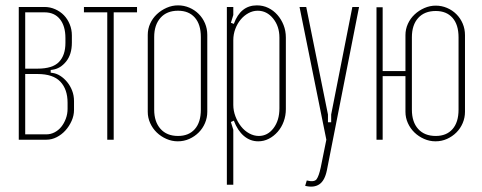

<svg xmlns="http://www.w3.org/2000/svg" viewBox="-20 -521 1799 716"><path d="M248 -362Q248 -318 226.5 -291.5Q205 -265 176 -261L169 -260V-250L176 -249Q191 -247 205 -238Q219 -229 230.5 -215Q242 -201 249 -183Q256 -165 256 -144V-111Q256 -90 247 -70Q238 -50 224 -34.5Q210 -19 191.5 -9.5Q173 0 153 0H50V-495H146Q167 -495 186 -486.5Q205 -478 218.5 -464Q232 -450 240 -430.5Q248 -411 248 -389ZM120 -265Q176 -265 200 -290Q224 -315 224 -361V-379Q224 -424 203.5 -449.5Q183 -475 146 -475H74V-265ZM232 -138Q232 -188 205 -216.5Q178 -245 120 -245H74V-20H153Q169 -20 183.5 -27.5Q198 -35 208.5 -48Q219 -61 225.5 -78.5Q232 -96 232 -115Z M491 -475H404V0H380V-475H293V-495H491Z M644 -501Q666 -501 686 -492.5Q706 -484 721 -469Q736 -454 744.5 -434Q753 -414 753 -391V-104Q753 -82 744.5 -62Q736 -42 721 -27Q706 -12 686 -3Q666 6 643 6Q621 6 600.5 -3Q580 -12 564.5 -27Q549 -42 540 -62Q531 -82 531 -104V-391Q531 -413 540 -433Q549 -453 565 -468Q581 -483 601.5 -492Q622 -501 644 -501ZM644 -481Q602 -481 578.5 -454.5Q555 -428 555 -383V-112Q555 -67 578.5 -40.5Q602 -14 644 -14Q684 -14 706.5 -39.5Q729 -65 729 -112V-383Q729 -430 706.5 -455.5Q684 -481 644 -481Z M841 -436 852 -432Q877 -501 938 -501Q961 -501 980.5 -491.5Q1000 -482 1014.5 -465.5Q1029 -449 1037.5 -427.5Q1046 -406 1046 -381V-114Q1046 -90 1038 -68Q1030 -46 1015.5 -29.5Q1001 -13 982.5 -3.5Q964 6 943 6Q913 6 889.5 -14Q866 -34 852 -71L841 -66L850 -37V168H826V-495H850V-465ZM850 -130Q850 -108 858 -87Q866 -66 879 -49.5Q892 -33 909.5 -23.5Q927 -14 945 -14Q978 -14 1000 -43Q1022 -72 1022 -117V-381Q1022 -423 998.5 -452Q975 -481 941 -481Q923 -481 906.5 -472Q890 -463 877.5 -448Q865 -433 857.5 -413Q850 -393 850 -371Z M1122 -495 1203 -94V-65H1215V-94L1294 -495H1319L1199 114Q1191 153 1170.5 166.5Q1150 180 1118 172L1124 152Q1152 159 1160.5 147.5Q1169 136 1176 104L1197 0L1097 -495Z M1605 -500Q1627 -500 1647 -491.5Q1667 -483 1682 -468Q1697 -453 1705.5 -433Q1714 -413 1714 -390V-104Q1714 -82 1705.5 -62Q1697 -42 1682 -27Q1667 -12 1647 -3Q1627 6 1604 6Q1582 6 1561.5 -3Q1541 -12 1525.5 -27Q1510 -42 1501 -62Q1492 -82 1492 -104V-237H1407V0H1384V-494H1407V-256H1492V-390Q1492 -412 1501 -432Q1510 -452 1526 -467Q1542 -482 1562.5 -491Q1583 -500 1605 -500ZM1605 -480Q1563 -480 1539.5 -454Q1516 -428 1516 -382V-112Q1516 -66 1539.5 -40Q1563 -14 1605 -14Q1645 -14 1667.5 -39.5Q1690 -65 1690 -112V-382Q1690 -429 1667.5 -454.5Q1645 -480 1605 -480Z"/></svg>

Font: Moniqa Thin Paragraph
Style: Regular
Weight: 100
Designer: Rajesh Rajput
Foundry: Rajesh Rajput
Version: Version 1.000